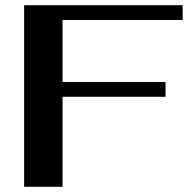

<svg xmlns="http://www.w3.org/2000/svg" viewBox="-20 -720 730 740"><path d="M73 -700H684V-643H221V-404H618V-347H221V0H73Z"/></svg>

Font: Fahkwang SemiBold
Style: Regular
Weight: 600
Designer: Suppakit Chalermlarp | Katatrad Co.,Ltd.
Foundry: Cadson Demak Co.,Ltd.
Version: Version 1.000; ttfautohint (v1.6)